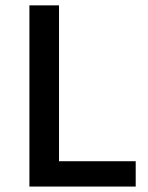

<svg xmlns="http://www.w3.org/2000/svg" viewBox="-20 -685 545 705"><path d="M478.3 0H88V-665.3H196.7V-93H478.3Z"/></svg>

Font: Khula SemiBold
Style: Regular
Weight: 600
Designer: Erin McLaughlin, Steve Matteson
Version: Version 1.002;PS 1.0;hotconv 1.0.72;makeotf.lib2.5.5900; ttf